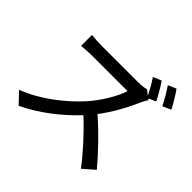

<svg xmlns="http://www.w3.org/2000/svg" viewBox="-204 -1105 1409 1409"><g transform="rotate(45 500.0 -401.0)"><path d="M881 -857 817 -830C844 -792 877 -735 898 -692L963 -721C945 -757 907 -820 881 -857ZM795 -652 785 -660 842 -685C824 -722 787 -785 762 -822L697 -795C721 -760 749 -711 769 -671L730 -701C713 -695 680 -691 643 -691C603 -691 317 -691 272 -691C241 -691 183 -694 163 -697V-584C179 -585 233 -590 272 -590C310 -590 601 -590 639 -590C615 -512 548 -402 480 -326C381 -216 231 -95 69 -34L150 51C293 -16 428 -122 535 -236C634 -144 734 -34 800 55L888 -22C826 -98 705 -227 602 -315C672 -406 731 -518 766 -600C773 -617 788 -643 795 -652Z"/></g></svg>

Font: Noto Sans TC Medium
Style: Regular
Weight: 500
Designer: Ryoko NISHIZUKA 西塚涼子 (kana, bopomofo & ideographs); Paul D. Hunt (Latin, Greek & Cyrillic); Sandoll Communications 산돌커뮤니
Foundry: Adobe
Version: Version 2.004;hotconv 1.0.118;makeotfexe 2.5.65603